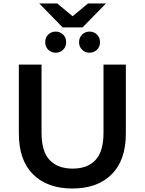

<svg xmlns="http://www.w3.org/2000/svg" viewBox="-20 -1070 829 1100"><path d="M395 10Q251 10 169.5 -71Q88 -152 88 -305V-700H218V-310Q218 -202 264.5 -153Q311 -104 396 -104Q481 -104 527 -153Q573 -202 573 -310V-700H701V-305Q701 -152 619.5 -71Q538 10 395 10ZM493 -768Q468 -768 450.5 -785Q433 -802 433 -828Q433 -855 450.5 -872Q468 -889 493 -889Q518 -889 535.5 -872Q553 -855 553 -828Q553 -802 535.5 -785Q518 -768 493 -768ZM299 -768Q274 -768 256.5 -785Q239 -802 239 -828Q239 -855 256.5 -872Q274 -889 299 -889Q324 -889 341.5 -872Q359 -855 359 -828Q359 -802 341.5 -785Q324 -768 299 -768ZM339 -913 205 -1050H308L396 -977L484 -1050H587L453 -913Z"/></svg>

Font: Montserrat SemiBold
Style: Regular
Weight: 600
Designer: Julieta Ulanovsky
Foundry: Julieta Ulanovsky
Version: Version 9.000; ttfautohint (v1.8.4.7-5d5b)